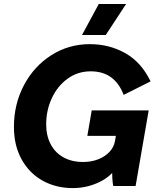

<svg xmlns="http://www.w3.org/2000/svg" viewBox="-20 -932 798 962"><path d="M49.8 -296.2Q49.8 -410.8 100.4 -505.9Q151 -601 237.9 -655.9Q324.8 -710.8 430 -710.8Q528 -710.8 608.3 -665.3Q688.6 -619.8 734.4 -524.2L599.6 -456.6Q577.4 -514.8 536.5 -544.7Q495.6 -574.6 434 -574.6Q369 -574.6 318.2 -537.4Q267.4 -500.2 239.4 -439.4Q211.4 -378.6 211.4 -309.4Q211.4 -252 233.9 -209.3Q256.4 -166.6 298.2 -143.5Q340 -120.4 396.2 -120.4Q438.4 -120.4 472.8 -134.1Q507.2 -147.8 528.9 -171.4Q550.6 -195 555.6 -223.4L566.8 -284.4L593.6 -251.4H417.6L439.6 -379H725L659.4 0H547.4Q540.8 -32.4 542.4 -89.8L554 -80Q524.4 -39.6 466.7 -14.6Q409 10.4 344.8 10.4Q260.8 10.4 194 -26.6Q127.2 -63.6 88.5 -133.1Q49.8 -202.6 49.8 -296.2ZM510 -756.8H391L475 -912H611.8Z"/></svg>

Font: Fixel Italic Variable 20240409 Display Thin
Style: Italic
Weight: 100
Italic angle: -10°
Designer: AlfaBravo + MacPaw
Foundry: Kyrylo Tkachov, Marchela Mozhyna, Serhii Makarenko, Maria Weinstein, Zakhar Kryvoshyya
Version: Version 1.211;Glyphs 3.2 (3225)